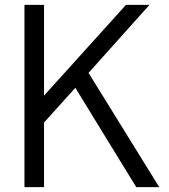

<svg xmlns="http://www.w3.org/2000/svg" viewBox="-20 -765 691 785"><path d="M342 -467 631 0H537L288 -406L160 -264V0H80V-745H160V-374L495 -745H591Z"/></svg>

Font: Plus Jakarta Display Light
Style: Regular
Weight: 300
Designer: Gumpita Rahayu
Foundry: Tokotype Studio
Version: Version 1.000;hotconv 1.0.109;makeotfexe 2.5.65596